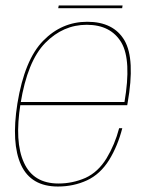

<svg xmlns="http://www.w3.org/2000/svg" viewBox="-20 -677 548 701"><path d="M191.5 4 193.5 -7Q102 -7 67.5 -83Q32.5 -158.5 55 -299Q80 -454 145.5 -520.5Q210.5 -586.5 296.5 -586.5Q385 -586.5 423.5 -521Q460.5 -456.5 434.5 -304.5H51L49 -293H444.5Q445.5 -298 446 -301.5Q474 -461 434.5 -529.5Q394.5 -597.5 298.5 -597.5Q205.5 -597.5 137.5 -528Q69.5 -458.5 43.5 -299Q20.5 -153.5 57 -74.5Q93.5 4 191.5 4ZM193.5 -7 191.5 4Q248.5 4 297.5 -18.5Q346 -41 378.5 -93Q410 -144.5 426.5 -209H415Q399.5 -149.5 369 -99Q338 -48.5 292 -27.5Q245 -7 193.5 -7ZM192.5 -647H426L427.5 -657H194.5Z"/></svg>

Font: Anybody Thin Thin
Style: Italic
Weight: 250
Italic angle: -10°
Version: Version 1.113;gftools[0.9.25]